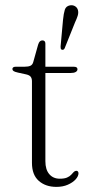

<svg xmlns="http://www.w3.org/2000/svg" viewBox="-20 -725 366 751"><path d="M82.5 -434 50.5 -441Q37 -444 32.8 -447.2Q28.5 -450.5 28.5 -455Q28.5 -459.5 32 -461.8Q35.5 -464 41.5 -464H76Q91 -464 99 -467.8Q107 -471.5 110 -482L129 -550Q132 -559.5 136 -563.2Q140 -567 146 -567Q151.5 -567 154.5 -563.8Q157.5 -560.5 157.5 -554.5V-94.5Q157.5 -61.5 172.8 -43.8Q188 -26 214 -26Q232 -26 242.2 -30.5Q252.5 -35 258.2 -41.2Q264 -47.5 268.2 -52Q272.5 -56.5 278 -57Q282.5 -57 284.8 -54.2Q287 -51.5 287 -46.5Q286.5 -35 275.5 -23Q264.5 -11 245.2 -2.5Q226 6 200.5 6Q158.5 6 131.8 -17.5Q105 -41 105 -88V-407Q105 -418 100.2 -424.5Q95.5 -431 82.5 -434ZM123.5 -439.5V-464H268Q276 -464 279.5 -461.5Q283 -459 283 -454Q283 -447.5 276.2 -443.5Q269.5 -439.5 256.5 -439.5ZM226.5 -647.5Q229 -672.5 233.5 -686.8Q238 -701 253.5 -704Q265 -706 273.8 -700.5Q282.5 -695 285 -685Q287.5 -675 283.8 -663Q280 -651 273.5 -637.5L233 -536.5Q231.5 -533 228.8 -531.2Q226 -529.5 222 -530.5Q218 -532 217.5 -535.5Q217 -539 217 -543Z"/></svg>

Font: Fraunces ExtraLight
Style: Regular
Weight: 250
Version: Version 1.000;[b76b70a41]